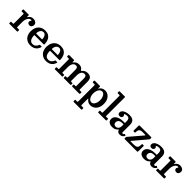

<svg xmlns="http://www.w3.org/2000/svg" viewBox="470 -2742 4958 4958"><g transform="rotate(45 2949.0 -263.5)"><path d="M126.5 -430.5Q126.5 -442.5 123.5 -446.2Q120.5 -450 108.5 -450H52Q41.5 -450 39 -453.5Q36.5 -457 36.5 -468V-502Q36.5 -512.5 39.5 -516.2Q42.5 -520 53 -520H229Q238 -520 242.2 -517.5Q246.5 -515 246.5 -505.5V-456.5Q246.5 -442.5 248.2 -440.5Q250 -438.5 256.5 -450Q276.5 -485.5 310.8 -509.2Q345 -533 400 -533Q450.5 -533 487.5 -505.2Q524.5 -477.5 524.5 -427Q524.5 -393.5 503.2 -364.8Q482 -336 444.5 -336Q412 -336 390.2 -353Q368.5 -370 368.5 -397.5Q368.5 -417 374.8 -427.8Q381 -438.5 387.2 -444.8Q393.5 -451 393.5 -457Q393.5 -463.5 388.2 -467Q383 -470.5 368 -470.5Q337 -470.5 310.5 -443.5Q284 -416.5 268.2 -372.5Q252.5 -328.5 252.5 -277V-89.5Q252.5 -78 255 -74Q257.5 -70 269.5 -70H329Q338.5 -70 340.5 -66.2Q342.5 -62.5 342.5 -53V-17Q342.5 -7 340.2 -3.5Q338 0 328.5 0H52.5Q44 0 40.2 -2.2Q36.5 -4.5 36.5 -13V-55.5Q36.5 -64.5 39.8 -67.2Q43 -70 52 -70H105Q116.5 -70 121.5 -73.2Q126.5 -76.5 126.5 -87.5Z M573 -250Q573 -330 601.8 -394Q630.5 -458 688.2 -495.5Q746 -533 832.5 -533Q902.5 -533 947.8 -508Q993 -483 1018.8 -443Q1044.5 -403 1054.8 -356.2Q1065 -309.5 1065 -266.5Q1065 -256 1061.5 -253.2Q1058 -250.5 1047.5 -250.5H725.5Q716.5 -250.5 713.2 -247.5Q710 -244.5 710.5 -236Q711.5 -186.5 724.2 -144.8Q737 -103 765.2 -77.5Q793.5 -52 840.5 -52Q893 -52 927.8 -81.2Q962.5 -110.5 981.5 -161Q984 -166.5 986.2 -169.8Q988.5 -173 996.5 -173H1048.5Q1062.5 -173 1060 -162Q1038.5 -80 979.5 -33.5Q920.5 13 825.5 13Q742.5 13 686.2 -23.5Q630 -60 601.5 -120Q573 -180 573 -250ZM726.5 -311.5H918.5Q928.5 -311.5 930.5 -313Q932.5 -314.5 932.5 -321Q932 -352.5 921.2 -387.8Q910.5 -423 888 -447.8Q865.5 -472.5 830.5 -472.5Q791 -472.5 765.2 -450.8Q739.5 -429 726.5 -395.2Q713.5 -361.5 712.5 -326Q712 -317.5 714 -314.5Q716 -311.5 726.5 -311.5Z M1144.5 -250Q1144.5 -330 1173.2 -394Q1202 -458 1259.8 -495.5Q1317.5 -533 1404 -533Q1474 -533 1519.2 -508Q1564.5 -483 1590.2 -443Q1616 -403 1626.2 -356.2Q1636.5 -309.5 1636.5 -266.5Q1636.5 -256 1633 -253.2Q1629.5 -250.5 1619 -250.5H1297Q1288 -250.5 1284.8 -247.5Q1281.5 -244.5 1282 -236Q1283 -186.5 1295.8 -144.8Q1308.5 -103 1336.8 -77.5Q1365 -52 1412 -52Q1464.5 -52 1499.2 -81.2Q1534 -110.5 1553 -161Q1555.5 -166.5 1557.8 -169.8Q1560 -173 1568 -173H1620Q1634 -173 1631.5 -162Q1610 -80 1551 -33.5Q1492 13 1397 13Q1314 13 1257.8 -23.5Q1201.5 -60 1173 -120Q1144.5 -180 1144.5 -250ZM1298 -311.5H1490Q1500 -311.5 1502 -313Q1504 -314.5 1504 -321Q1503.5 -352.5 1492.8 -387.8Q1482 -423 1459.5 -447.8Q1437 -472.5 1402 -472.5Q1362.5 -472.5 1336.8 -450.8Q1311 -429 1298 -395.2Q1285 -361.5 1284 -326Q1283.5 -317.5 1285.5 -314.5Q1287.5 -311.5 1298 -311.5Z M1699 -16V-55.5Q1699 -70 1713 -70H1762.5Q1775 -70 1778.5 -73.5Q1782 -77 1782 -89.5V-432Q1782 -444.5 1777.2 -447.2Q1772.5 -450 1761 -450H1721Q1708 -450 1703.5 -453Q1699 -456 1699 -468.5V-498Q1699 -512 1702.5 -516Q1706 -520 1719.5 -520H1880.5Q1892 -520 1897 -517.2Q1902 -514.5 1902 -502.5V-476.5Q1902 -445 1907 -446.2Q1912 -447.5 1922 -461.5Q1944.5 -493 1980 -513Q2015.5 -533 2067 -533Q2121 -533 2151.8 -514Q2182.5 -495 2201 -462Q2209.5 -447.5 2215.2 -449Q2221 -450.5 2229.5 -460.5Q2256 -491 2292 -512Q2328 -533 2380 -533Q2462.5 -533 2498.2 -491.2Q2534 -449.5 2534 -369V-91Q2534 -77.5 2537.8 -73.8Q2541.5 -70 2555.5 -70H2603.5Q2612.5 -70 2615.2 -66.8Q2618 -63.5 2618 -54V-24Q2618 -8.5 2614 -4.2Q2610 0 2595 0H2354.5Q2340 0 2334.8 -3.2Q2329.5 -6.5 2329.5 -22V-49.5Q2329.5 -61.5 2332.5 -65.8Q2335.5 -70 2347 -70H2387.5Q2400.5 -70 2404.2 -73.2Q2408 -76.5 2408 -89.5V-356.5Q2408 -407.5 2393.2 -432.8Q2378.5 -458 2342 -458Q2279 -458 2250 -409.2Q2221 -360.5 2221 -283V-89.5Q2221 -77.5 2225.8 -73.8Q2230.5 -70 2242 -70H2271Q2281 -70 2286 -67.8Q2291 -65.5 2291 -54V-21Q2291 -8 2287.5 -4Q2284 0 2270 0H2044.5Q2033 0 2029.2 -3.2Q2025.5 -6.5 2025.5 -18.5V-49Q2025.5 -62 2028.8 -66Q2032 -70 2045.5 -70H2075.5Q2088.5 -70 2091.8 -73.8Q2095 -77.5 2095 -90V-356.5Q2095 -407.5 2080.2 -432.8Q2065.5 -458 2029 -458Q1971 -458 1939.5 -409.2Q1908 -360.5 1908 -283V-91.5Q1908 -76.5 1910.5 -73.2Q1913 -70 1927.5 -70H1969.5Q1980 -70 1983.2 -67Q1986.5 -64 1986.5 -53V-18.5Q1986.5 -10 1984 -5Q1981.5 0 1972.5 0H1716Q1706.5 0 1702.8 -2.8Q1699 -5.5 1699 -16Z M2634.5 -472V-502Q2634.5 -514.5 2639 -517.2Q2643.5 -520 2654.5 -520H2830.5Q2842 -520 2846.2 -517Q2850.5 -514 2850.5 -502.5V-454.5Q2850.5 -438 2853.2 -437.5Q2856 -437 2861.5 -446Q2885 -486 2924.5 -509.5Q2964 -533 3016.5 -533Q3077.5 -533 3127.8 -500.8Q3178 -468.5 3208.2 -407.8Q3238.5 -347 3238.5 -260.5Q3238.5 -174 3207.5 -113Q3176.5 -52 3125.5 -20Q3074.5 12 3013.5 12Q2966 12 2930.2 -6.8Q2894.5 -25.5 2870.5 -59.5Q2859.5 -75 2855 -72.5Q2850.5 -70 2850.5 -31V159Q2850.5 174.5 2854.5 178.8Q2858.5 183 2874 183H2923Q2933.5 183 2937 186.2Q2940.5 189.5 2940.5 201V236Q2940.5 248 2937.2 250.5Q2934 253 2922 253H2652Q2640.5 253 2637.5 248.8Q2634.5 244.5 2634.5 234V200.5Q2634.5 190.5 2636.8 186.8Q2639 183 2649.5 183H2703.5Q2718 183 2721.2 178.5Q2724.5 174 2724.5 159V-429Q2724.5 -443.5 2719.2 -446.8Q2714 -450 2700.5 -450H2655Q2641 -450 2637.8 -454.2Q2634.5 -458.5 2634.5 -472ZM2850.5 -260.5Q2850.5 -206.5 2866.5 -161Q2882.5 -115.5 2911.8 -88Q2941 -60.5 2980.5 -60.5Q3016.5 -60.5 3044 -88Q3071.5 -115.5 3087 -161Q3102.5 -206.5 3102.5 -260.5Q3102.5 -314.5 3087 -360Q3071.5 -405.5 3044 -433Q3016.5 -460.5 2980.5 -460.5Q2941 -460.5 2911.8 -433Q2882.5 -405.5 2866.5 -360Q2850.5 -314.5 2850.5 -260.5Z M3351.5 -710H3303.5Q3289 -710 3286.2 -715.8Q3283.5 -721.5 3283.5 -734.5V-760Q3283.5 -774 3289 -777Q3294.5 -780 3308.5 -780H3474Q3489.5 -780 3494.5 -777Q3499.5 -774 3499.5 -758V-93Q3499.5 -78.5 3501.2 -74.2Q3503 -70 3518 -70H3575Q3583 -70 3586.2 -67.2Q3589.5 -64.5 3589.5 -56V-22Q3589.5 -6.5 3584.2 -3.2Q3579 0 3564 0H3303Q3291.5 0 3287.5 -2.8Q3283.5 -5.5 3283.5 -17.5V-51.5Q3283.5 -61.5 3286.2 -65.8Q3289 -70 3299 -70H3353.5Q3368 -70 3370.8 -73Q3373.5 -76 3373.5 -91V-690.5Q3373.5 -703.5 3369.2 -706.8Q3365 -710 3351.5 -710Z M3644 -123Q3644 -173 3675.5 -212.5Q3707 -252 3767.2 -274.8Q3827.5 -297.5 3913.5 -297.5H3958Q3966.5 -297.5 3968.8 -299.5Q3971 -301.5 3971 -310.5V-367Q3971 -414 3951 -443Q3931 -472 3879 -472Q3847 -472 3821.5 -462.8Q3796 -453.5 3796 -441.5Q3796 -433.5 3802.2 -429.5Q3808.5 -425.5 3814.8 -417.2Q3821 -409 3821 -388.5Q3821 -359.5 3801 -342Q3781 -324.5 3751 -324.5Q3721 -324.5 3699 -339Q3677 -353.5 3677 -388.5Q3677 -424 3697.5 -450.5Q3718 -477 3752.2 -494.8Q3786.5 -512.5 3828.2 -521.2Q3870 -530 3912.5 -530Q3982.5 -530 4022.8 -508.2Q4063 -486.5 4080 -449.2Q4097 -412 4097 -364.5V-90.5Q4097 -75.5 4104.8 -68.5Q4112.5 -61.5 4123 -61.5Q4133.5 -61.5 4144.8 -67.2Q4156 -73 4167.5 -92Q4173 -101 4179 -95.5L4209 -77.5Q4215.5 -73.5 4212 -65.5Q4194.5 -32 4163 -11Q4131.5 10 4090 10H4089.5Q4052.5 10 4032 -0.5Q4011.5 -11 4001.2 -26.2Q3991 -41.5 3985 -55Q3980.5 -65.5 3976.5 -65.5Q3972.5 -65.5 3965.5 -56.5Q3955 -44 3936.2 -28.2Q3917.5 -12.5 3886 -1.2Q3854.5 10 3805 10Q3732.5 10 3688.2 -24.5Q3644 -59 3644 -123ZM3786.5 -139.5Q3786.5 -98.5 3810.8 -80.2Q3835 -62 3868 -62Q3913 -62 3942 -95.2Q3971 -128.5 3971 -191V-238.5Q3971 -248.5 3961 -248.5H3923Q3852 -248.5 3819.2 -218.5Q3786.5 -188.5 3786.5 -139.5Z M4465 -455Q4407 -455 4379.5 -439.8Q4352 -424.5 4343.5 -394.8Q4335 -365 4334 -322Q4334 -311.5 4331.8 -307.2Q4329.5 -303 4318 -303H4290Q4277 -303 4273 -306Q4269 -309 4269 -322V-493.5Q4269 -511.5 4273.5 -515.8Q4278 -520 4296.5 -520H4704.5Q4716 -520 4720 -517Q4724 -514 4724 -502V-474.5Q4724 -458.5 4720 -452.2Q4716 -446 4709 -438L4411 -86Q4400.5 -73.5 4399.5 -69.2Q4398.5 -65 4423 -65H4513Q4583.5 -65 4615.8 -80Q4648 -95 4657 -128.5Q4666 -162 4667 -217Q4667 -226.5 4670.2 -229.2Q4673.5 -232 4684 -232H4715Q4725 -232 4728.5 -229.5Q4732 -227 4732 -217.5V-31.5Q4732 -10.5 4727.5 -5.2Q4723 0 4702.5 0H4264.5Q4253.5 0 4249.8 -3.2Q4246 -6.5 4246 -17.5V-49Q4246 -65 4251.2 -71.2Q4256.5 -77.5 4264 -86L4559 -432Q4572 -447 4565.5 -451Q4559 -455 4531.5 -455Z M4807 -123Q4807 -173 4838.5 -212.5Q4870 -252 4930.2 -274.8Q4990.5 -297.5 5076.5 -297.5H5121Q5129.5 -297.5 5131.8 -299.5Q5134 -301.5 5134 -310.5V-367Q5134 -414 5114 -443Q5094 -472 5042 -472Q5010 -472 4984.5 -462.8Q4959 -453.5 4959 -441.5Q4959 -433.5 4965.2 -429.5Q4971.5 -425.5 4977.8 -417.2Q4984 -409 4984 -388.5Q4984 -359.5 4964 -342Q4944 -324.5 4914 -324.5Q4884 -324.5 4862 -339Q4840 -353.5 4840 -388.5Q4840 -424 4860.5 -450.5Q4881 -477 4915.2 -494.8Q4949.5 -512.5 4991.2 -521.2Q5033 -530 5075.5 -530Q5145.5 -530 5185.8 -508.2Q5226 -486.5 5243 -449.2Q5260 -412 5260 -364.5V-90.5Q5260 -75.5 5267.8 -68.5Q5275.5 -61.5 5286 -61.5Q5296.5 -61.5 5307.8 -67.2Q5319 -73 5330.5 -92Q5336 -101 5342 -95.5L5372 -77.5Q5378.5 -73.5 5375 -65.5Q5357.5 -32 5326 -11Q5294.5 10 5253 10H5252.5Q5215.5 10 5195 -0.5Q5174.5 -11 5164.2 -26.2Q5154 -41.5 5148 -55Q5143.5 -65.5 5139.5 -65.5Q5135.5 -65.5 5128.5 -56.5Q5118 -44 5099.2 -28.2Q5080.5 -12.5 5049 -1.2Q5017.5 10 4968 10Q4895.5 10 4851.2 -24.5Q4807 -59 4807 -123ZM4949.5 -139.5Q4949.5 -98.5 4973.8 -80.2Q4998 -62 5031 -62Q5076 -62 5105 -95.2Q5134 -128.5 5134 -191V-238.5Q5134 -248.5 5124 -248.5H5086Q5015 -248.5 4982.2 -218.5Q4949.5 -188.5 4949.5 -139.5Z M5490 -430.5Q5490 -442.5 5487 -446.2Q5484 -450 5472 -450H5415.5Q5405 -450 5402.5 -453.5Q5400 -457 5400 -468V-502Q5400 -512.5 5403 -516.2Q5406 -520 5416.5 -520H5592.5Q5601.5 -520 5605.8 -517.5Q5610 -515 5610 -505.5V-456.5Q5610 -442.5 5611.8 -440.5Q5613.5 -438.5 5620 -450Q5640 -485.5 5674.2 -509.2Q5708.5 -533 5763.5 -533Q5814 -533 5851 -505.2Q5888 -477.5 5888 -427Q5888 -393.5 5866.8 -364.8Q5845.5 -336 5808 -336Q5775.5 -336 5753.8 -353Q5732 -370 5732 -397.5Q5732 -417 5738.2 -427.8Q5744.5 -438.5 5750.8 -444.8Q5757 -451 5757 -457Q5757 -463.5 5751.8 -467Q5746.5 -470.5 5731.5 -470.5Q5700.5 -470.5 5674 -443.5Q5647.5 -416.5 5631.8 -372.5Q5616 -328.5 5616 -277V-89.5Q5616 -78 5618.5 -74Q5621 -70 5633 -70H5692.5Q5702 -70 5704 -66.2Q5706 -62.5 5706 -53V-17Q5706 -7 5703.8 -3.5Q5701.5 0 5692 0H5416Q5407.5 0 5403.8 -2.2Q5400 -4.5 5400 -13V-55.5Q5400 -64.5 5403.2 -67.2Q5406.5 -70 5415.5 -70H5468.5Q5480 -70 5485 -73.2Q5490 -76.5 5490 -87.5Z"/></g></svg>

Font: Besley SemiBold
Style: Regular
Weight: 600
Designer: Owen Earl
Foundry: indestructible type*
Version: Version 2.001; ttfautohint (v1.8.3)